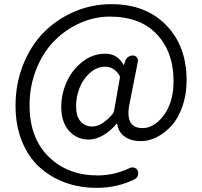

<svg xmlns="http://www.w3.org/2000/svg" viewBox="-20 -741 985 935"><path d="M450.2 173.8Q367.2 173.8 295.9 147.5Q224.6 121.1 170.9 71.8Q117.2 22.5 86.4 -54.2Q55.7 -130.9 55.7 -225.6Q55.7 -335 93.8 -428.7Q131.8 -522.5 195.8 -585.9Q259.8 -649.4 344.2 -685.1Q428.7 -720.7 522.5 -720.7Q689.5 -720.7 789.1 -618.7Q888.7 -516.6 888.7 -350.6Q888.7 -280.3 868.2 -222.2Q847.7 -164.1 814.9 -128.4Q782.2 -92.8 743.7 -73.2Q705.1 -53.7 666 -53.7Q619.1 -53.7 587.9 -75.2Q556.6 -96.7 550.8 -137.7Q550.8 -138.7 549.3 -138.7Q547.9 -138.7 546.9 -137.7Q518.6 -103.5 482.9 -82.5Q447.3 -61.5 412.1 -61.5Q353.5 -61.5 315.9 -104Q278.3 -146.5 278.3 -220.7Q278.3 -281.2 303.7 -339.8Q329.1 -398.4 379.9 -439Q430.7 -479.5 493.2 -479.5Q551.8 -479.5 581.1 -425.8Q582 -424.8 583 -424.8Q584 -424.8 584 -425.8L588.9 -441.4Q592.8 -455.1 603 -462.9Q613.3 -470.7 627 -470.7Q638.7 -470.7 646 -461.9Q653.3 -453.1 651.4 -441.4L613.3 -248Q605.5 -214.8 605.5 -190.4Q605.5 -117.2 673.8 -117.2Q731.4 -117.2 778.3 -180.7Q825.2 -244.1 825.2 -346.7Q825.2 -487.3 744.1 -573.7Q663.1 -660.2 514.6 -660.2Q440.4 -660.2 370.1 -628.9Q299.8 -597.7 245.1 -542.5Q190.4 -487.3 157.2 -405.3Q124 -323.2 124 -228.5Q124 -69.3 216.8 22Q309.6 113.3 456.1 113.3Q536.1 113.3 612.3 77.1Q622.1 72.3 633.8 75.7Q645.5 79.1 650.4 89.8Q655.3 101.6 651.4 113.8Q647.5 126 635.7 131.8Q551.8 173.8 450.2 173.8ZM429.7 -125Q475.6 -125 526.4 -183.6Q533.2 -190.4 535.2 -200.2L563.5 -359.4Q565.4 -369.1 559.6 -377Q533.2 -416 493.2 -416Q451.2 -416 417.5 -385.7Q383.8 -355.5 367.2 -312.5Q350.6 -269.5 350.6 -225.6Q350.6 -173.8 372.6 -149.4Q394.5 -125 429.7 -125Z"/></svg>

Font: irohamaru Regular
Style: Regular
Weight: 400
Designer: [Source Han Sans]
Ryoko NISHIZUKA  (kana & ideographs); Paul D. Hunt (Latin, Greek & Cyrillic); Wenlong ZHANG  (bopomofo
Version: Version 1.00